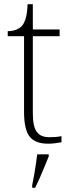

<svg xmlns="http://www.w3.org/2000/svg" viewBox="-20 -677 340 918"><path d="M210 10Q148 10 121.5 -24Q95 -58 95 -142V-504H17V-528Q38 -528 54.5 -534Q71 -540 83 -551Q94 -562 102 -586.5Q110 -611 112 -657H137V-536H265V-504H137V-134Q137 -73 155.5 -47Q174 -21 215 -21Q232 -21 245 -22Q258 -23 274 -26V3Q259 6 242.5 8Q226 10 210 10ZM134 208Q139 184 143.5 158.5Q148 133 151.5 108Q155 83 158 61H213V71Q204 92 193 119.5Q182 147 170 174Q158 201 148 221H134Z"/></svg>

Font: Noto Serif Armenian ExtraLight
Style: Regular
Weight: 250
Version: Version 2.007